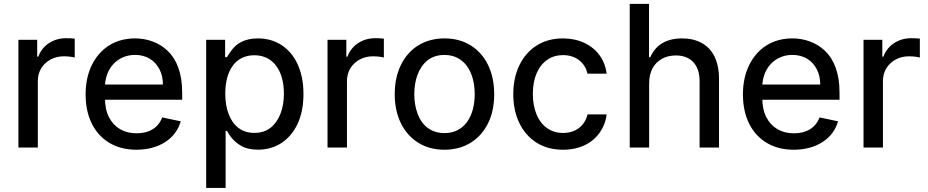

<svg xmlns="http://www.w3.org/2000/svg" viewBox="-20 -747 4698 972"><path d="M171.5 0V-337.4C171.5 -385.7 196.4 -424.4 236.5 -446C256.4 -456.7 279.1 -462 304.7 -462C326.3 -462 351.2 -458.1 358.3 -455.6V-551.5C348.4 -552.9 326.7 -553.6 313.6 -553.6C249.3 -553.6 193.9 -517 174 -460.2H168.3V-545.5H73.2V0Z M671.2 11C785.9 11 870.4 -45.5 894.9 -132.8L801.1 -152.7C781.6 -100.1 735.4 -72.1 671.9 -72.1C608 -72.1 558.6 -100.9 531.6 -153.8C518.1 -180.4 511.4 -212.7 511.4 -250.7V-307.9C512.1 -399.1 573.9 -469.1 663.7 -469.1C720.9 -469.1 764.2 -441.4 787.3 -396.3C799 -373.6 804.7 -348 804.7 -319.2H473.4V-242.2H902.3V-278.8C902.3 -378.6 873.6 -447.4 828.1 -490.4C782.3 -533.4 723.4 -552.6 663.4 -552.6C562.9 -552.6 486.2 -502.1 444.6 -416.9C423.7 -373.9 413.4 -324.6 413.4 -268.8C413.4 -156.2 456.7 -70 533.7 -23.8C572.1 -0.7 617.9 11 671.2 11Z M1122.2 204.5V-84.5H1128.9C1141.3 -62.1 1163 -28.8 1204.9 -6.4C1225.9 5 1253.2 10.7 1286.9 10.7C1376.1 10.7 1447.4 -36.6 1486.9 -120.7C1506.4 -163 1516.3 -213.1 1516.3 -271.7C1516.3 -388.1 1474.4 -473.7 1405.2 -518.8C1370.4 -541.2 1330.6 -552.6 1285.9 -552.6C1217.3 -552.6 1177.9 -525.9 1155.2 -496.1C1143.8 -481.2 1134.9 -468.4 1128.9 -457.7H1119.7V-545.5H1023.8V204.5ZM1120.4 -272.7C1120.4 -390.3 1172.2 -467.3 1267.8 -467.3C1363.6 -467.3 1417.3 -388.5 1417.3 -272.7C1417.3 -198.5 1394.2 -135.7 1350.1 -100.5C1327.8 -83.1 1300.4 -74.2 1267.8 -74.2C1204.2 -74.2 1160.5 -109.4 1137.8 -169C1126.1 -198.9 1120.4 -233.3 1120.4 -272.7Z M1736.5 0V-337.4C1736.5 -385.7 1761.4 -424.4 1801.5 -446C1821.4 -456.7 1844.1 -462 1869.7 -462C1891.3 -462 1916.2 -458.1 1923.3 -455.6V-551.5C1913.4 -552.9 1891.7 -553.6 1878.6 -553.6C1814.3 -553.6 1758.9 -517 1739 -460.2H1733.3V-545.5H1638.1V0Z M2230.1 11C2331.3 11 2408.7 -38.4 2450.6 -122.5C2471.6 -164.8 2481.9 -213.8 2481.9 -270.2C2481.9 -383.5 2437.9 -470.5 2362.6 -517.4C2324.9 -540.8 2280.9 -552.6 2230.1 -552.6C2129.3 -552.6 2051.8 -503.6 2009.9 -418.7C1989 -376.4 1978.3 -326.7 1978.3 -270.2C1978.3 -157.7 2022.4 -71 2098 -24.1C2135.7 -0.7 2179.7 11 2230.1 11ZM2230.5 -73.2C2160.9 -73.2 2115.4 -112.6 2093.8 -172.2C2082.7 -202.1 2077.4 -234.7 2077.4 -270.2C2077.4 -341.3 2098.7 -404.5 2144.2 -441.4C2166.9 -459.5 2195.7 -468.8 2230.5 -468.8C2329.9 -468.8 2383.2 -383.9 2383.2 -270.2C2383.2 -157 2329.9 -73.2 2230.5 -73.2Z M2830.3 11C2914.4 11 2978.3 -22 3016.3 -76C3035.2 -103 3046.9 -133.5 3051.1 -168H2954.5C2940.3 -108.7 2893.1 -73.9 2830.6 -73.9C2768.5 -73.9 2721.6 -107.6 2696.4 -167.3C2683.9 -197.1 2677.6 -232.2 2677.6 -272.7C2677.6 -352.3 2704.5 -412.3 2750.4 -444.2C2773.4 -460.2 2800.1 -468 2830.6 -468C2900.6 -468 2942.8 -424.7 2954.5 -373.9H3051.1C3042.6 -445.3 3001.1 -500.4 2937.5 -530.2C2905.5 -545.1 2869.3 -552.6 2829.2 -552.6C2728 -552.6 2650.9 -502.1 2609.7 -417.3C2588.8 -374.6 2578.5 -325.6 2578.5 -270.2C2578.5 -160.9 2620.4 -73.2 2695.7 -25.2C2733.3 -1.1 2778.1 11 2830.3 11Z M3266.3 -325.3C3266.3 -385.3 3291.2 -427.9 3332 -449.9C3352.3 -460.9 3375.7 -466.3 3401.6 -466.3C3476.9 -466.3 3521.7 -419 3521.7 -336.6V0H3620V-346.9C3620 -438.9 3587.7 -499.6 3531.6 -529.8C3503.6 -545.1 3470.9 -552.6 3433.6 -552.6C3348.4 -552.6 3297.9 -516 3272.4 -457.7H3265.6V-727.3H3168V0H3266.3Z M3998.9 11C4113.6 11 4198.2 -45.5 4222.7 -132.8L4128.9 -152.7C4109.4 -100.1 4063.2 -72.1 3999.6 -72.1C3935.7 -72.1 3886.4 -100.9 3859.4 -153.8C3845.9 -180.4 3839.1 -212.7 3839.1 -250.7V-307.9C3839.8 -399.1 3901.6 -469.1 3991.5 -469.1C4048.7 -469.1 4092 -441.4 4115.1 -396.3C4126.8 -373.6 4132.5 -348 4132.5 -319.2H3801.1V-242.2H4230.1V-278.8C4230.1 -378.6 4201.3 -447.4 4155.9 -490.4C4110.1 -533.4 4051.1 -552.6 3991.1 -552.6C3890.6 -552.6 3813.9 -502.1 3772.4 -416.9C3751.4 -373.9 3741.1 -324.6 3741.1 -268.8C3741.1 -156.2 3784.4 -70 3861.5 -23.8C3899.9 -0.7 3945.7 11 3998.9 11Z M4449.9 0V-337.4C4449.9 -385.7 4474.8 -424.4 4514.9 -446C4534.8 -456.7 4557.5 -462 4583.1 -462C4604.8 -462 4629.6 -458.1 4636.7 -455.6V-551.5C4626.8 -552.9 4605.1 -553.6 4592 -553.6C4527.7 -553.6 4472.3 -517 4452.4 -460.2H4446.7V-545.5H4351.6V0Z"/></svg>

Font: Inter 465
Style: Regular
Weight: 400
Designer: Rasmus Andersson
Foundry: rsms
Version: Version 3.019;Glyphs 3.1.2 (3151)